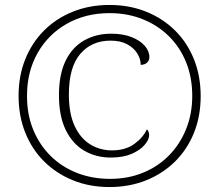

<svg xmlns="http://www.w3.org/2000/svg" viewBox="-20 -745 885 775"><path d="M422 10Q342 10 275 -17Q208 -44 158.5 -93Q109 -142 82 -209.5Q55 -277 55 -358Q55 -439 82 -506Q109 -573 158 -622Q207 -671 274.5 -698Q342 -725 422 -725Q502 -725 569.5 -698Q637 -671 686.5 -622Q736 -573 763 -505.5Q790 -438 790 -357Q790 -276 763 -209Q736 -142 686.5 -93Q637 -44 569.5 -17Q502 10 422 10ZM427 -109Q368 -109 320.5 -136.5Q273 -164 245.5 -220Q218 -276 218 -361Q218 -445 245 -500Q272 -555 320 -582Q368 -609 429 -609Q476 -609 510.5 -595.5Q545 -582 564 -560.5Q583 -539 583 -514Q583 -502 574.5 -493Q566 -484 548 -483Q548 -507 534 -529.5Q520 -552 493 -566.5Q466 -581 426 -581Q350 -581 304 -527.5Q258 -474 258 -364Q258 -286 281.5 -236Q305 -186 344.5 -162Q384 -138 432 -138Q486 -138 521.5 -163.5Q557 -189 573 -223Q578 -219 580 -212Q582 -205 582 -199Q582 -182 564 -160.5Q546 -139 511.5 -124Q477 -109 427 -109ZM424 -23Q496 -23 556.5 -47.5Q617 -72 661.5 -117Q706 -162 731 -223.5Q756 -285 756 -358Q756 -432 731.5 -493Q707 -554 662 -598.5Q617 -643 556 -667.5Q495 -692 422 -692Q326 -692 250.5 -649.5Q175 -607 132 -531.5Q89 -456 89 -358Q89 -282 114.5 -220.5Q140 -159 185.5 -114.5Q231 -70 292 -46.5Q353 -23 424 -23Z"/></svg>

Font: Noto Serif Thai ExtraLight
Style: Regular
Weight: 250
Version: Version 2.001